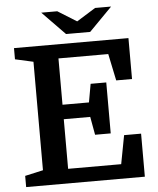

<svg xmlns="http://www.w3.org/2000/svg" viewBox="-59 -940 816 991"><g transform="rotate(-5 349.0 -445.0)"><path d="M435 -769 554 -890H471L373 -829L275 -890H192L310 -769ZM495 -502H414L397 -407H260V-647H518L547 -508H629V-720H36V-662L130 -641V-79L36 -58V0H651V-223H563L535 -75H260V-332H397L414 -238H495Z"/></g></svg>

Font: Domine
Style: Bold
Weight: 700
Designer: Pablo Impallari, Rodrigo Fuenzalida, Brenda Gallo
Foundry: Pablo Impallari, Rodrigo Fuenzalida, Brenda Gallo
Version: Version 2.000